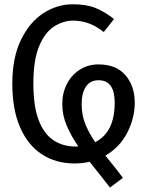

<svg xmlns="http://www.w3.org/2000/svg" viewBox="-20 -737 655 879"><path d="M321.5 11.3Q235.9 11.3 171.8 -30.5Q107.7 -72.3 72.1 -153.8Q36.4 -235.4 36.4 -353.8Q36.4 -472.8 75.6 -553.8Q114.9 -634.9 177.9 -676.2Q241 -717.4 313.3 -717.4Q376.4 -717.4 418.5 -700Q460.5 -682.6 502.1 -649.7L454.9 -590.3Q390.3 -642.6 315.4 -642.6Q269.2 -642.6 227.4 -615.6Q185.6 -588.7 159.2 -525.6Q132.8 -462.6 132.8 -353.8Q132.8 -250.8 156.9 -187.4Q181 -124.1 224.4 -95.1Q267.7 -66.2 325.6 -66.2Q331.8 -66.2 338.5 -66.7Q305.6 -114.4 285.4 -162.1Q265.1 -209.7 265.1 -260.5Q265.1 -311.8 286.4 -352.8Q307.7 -393.8 345.1 -417.9Q382.6 -442.1 431.3 -442.1Q511.8 -442.1 554.4 -392.6Q596.9 -343.1 596.9 -266.2Q596.9 -196.9 562.8 -130Q528.7 -63.1 462.6 -24.6Q481.5 -1 501.8 24.1Q522.1 49.2 542.6 77.4L483.6 121.5Q460 90.8 436.2 61.5Q412.3 32.3 390.3 3.6Q357.4 11.3 321.5 11.3ZM353.8 -261Q353.8 -209.7 371 -167.9Q388.2 -126.2 415.9 -86.2Q505.1 -131.3 505.1 -266.7Q505.1 -369.7 431.8 -369.7Q392.8 -369.7 373.3 -340.3Q353.8 -310.8 353.8 -261Z"/></svg>

Font: FiraCode Nerd Font Mono
Style: Regular
Weight: 400
Monospace: yes
Designer: Carrois Corporate, Edenspiekermann AG, Nikita Prokopov
Foundry: Carrois Corporate, Edenspiekermann AG, Nikita Prokopov
Version: Version 6.002;Nerd Fonts 3.4.0